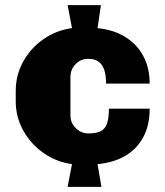

<svg xmlns="http://www.w3.org/2000/svg" viewBox="-20 -714 640 744"><path d="M242 10 259 -78Q199 -86 149.5 -120.5Q100 -155 70.5 -207.5Q41 -260 41 -321V-362Q41 -424 70.5 -476.5Q100 -529 149.5 -563Q199 -597 259 -605L242 -694H371L358 -605Q424 -598 469 -568.5Q514 -539 537 -493.5Q560 -448 560 -390H391Q391 -422 384 -443Q377 -464 362 -475Q347 -486 322 -486Q293 -486 273 -465.5Q253 -445 253 -416V-267Q253 -238 273.5 -217.5Q294 -197 323 -197Q353 -197 370 -205.5Q387 -214 394.5 -235Q402 -256 402 -293H560Q560 -229 535.5 -183Q511 -137 466 -110.5Q421 -84 358 -78L373 10Z"/></svg>

Font: Chivo Mono Black
Style: Regular
Weight: 900
Designer: Hector Gatti
Foundry: Omnibus-Type
Version: Version 1.008